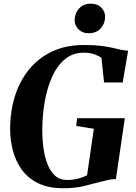

<svg xmlns="http://www.w3.org/2000/svg" viewBox="-20 -992 724 1022"><path d="M316 10Q238 10 184 -16.2Q130 -42.5 97.2 -87Q64.5 -131.5 49.5 -187.2Q34.5 -243 34 -302Q33.5 -396 58.8 -478Q84 -560 134 -621.5Q184 -683 257.2 -717.8Q330.5 -752.5 427 -752.5Q481 -752.5 517.2 -748Q553.5 -743.5 578.8 -737.5Q604 -731.5 624.5 -727Q633.5 -725.5 642.8 -724Q652 -722.5 662 -722L633 -553H534L520 -684Q508 -693.5 484 -702.5Q460 -711.5 424 -711.5Q368.5 -711.5 327.2 -678.2Q286 -645 259 -586.8Q232 -528.5 218.5 -453.2Q205 -378 205 -295Q205 -250 211.2 -204.2Q217.5 -158.5 232.2 -119.8Q247 -81 272.2 -57.5Q297.5 -34 336 -34Q365.5 -34 394 -40.8Q422.5 -47.5 443.5 -59.5L479.5 -306.5L386 -321.5L390.5 -363H644.5L597 -39Q580.5 -39 559.5 -34.8Q538.5 -30.5 517.5 -25Q477.5 -14.5 428.8 -2.2Q380 10 316 10ZM450.5 -815Q429 -815 412.2 -825Q395.5 -835 386.2 -851.2Q377 -867.5 377.5 -886Q378 -922 401.2 -947.2Q424.5 -972.5 463 -972.5Q499.5 -972.5 519.8 -951Q540 -929.5 539.5 -902.5Q539.5 -867.5 516.2 -841.2Q493 -815 450.5 -815Z"/></svg>

Font: Merriweather 96pt ExtraBold
Style: Italic
Weight: 800
Italic angle: -7.8°
Version: Version 2.101